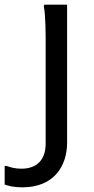

<svg xmlns="http://www.w3.org/2000/svg" viewBox="-100 -564 404 824"><path d="M96 -372V52C96 124 56 160 -8 160C-36 160 -56 154 -72 148H-80V228C-64 234 -40 240 -4 240C132 240 188 148 188 48V-544H90L88 -536C96 -500 96 -412 96 -372Z"/></svg>

Font: Kufam Arabic Latin Roman Normal
Style: Regular
Weight: 400
Designer: Wael Morcos & Artur Schmal
Version: Version 1.200;PS 001.200;hotconv 1.0.88;makeotf.lib2.5.64775